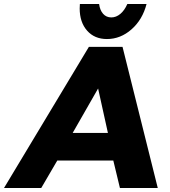

<svg xmlns="http://www.w3.org/2000/svg" viewBox="-75 -939 847 959"><path d="M491 -137 524 0H713L537 -705H369L-55 0H131L211 -137ZM415 -497 464 -275H288ZM481 -852Q456 -852 440 -870Q424 -888 420 -919H324Q323 -911 323 -897Q323 -828 360 -786Q397 -744 459 -744Q527 -744 582 -792.5Q637 -841 657 -919H561Q547 -887 526 -869.5Q505 -852 481 -852Z"/></svg>

Font: Geom ExtraBold
Style: Bold Italic
Weight: 800
Italic angle: -10°
Version: Version 1.102